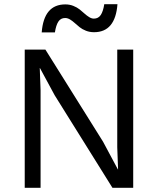

<svg xmlns="http://www.w3.org/2000/svg" viewBox="-20 -897 754 917"><path d="M616.2 -660.2V0H517.1L241.2 -441.9L170.9 -571.8H169.9L173.8 -465.8V0H98.1V-660.2H196.8L472.2 -220.2L543 -87.9H543.9L540 -193.8V-660.2ZM179.2 -742.2Q189.5 -876 292 -876Q312.5 -876 330.3 -868.9Q348.1 -861.8 360.6 -851.8Q373 -841.8 383.8 -832Q394.5 -822.3 406 -815.2Q417.5 -808.1 428.2 -808.1Q449.7 -808.1 461.2 -825.4Q472.7 -842.8 478 -877H541Q530.8 -743.2 429.2 -743.2Q408.2 -743.2 390.4 -750.2Q372.6 -757.3 360.1 -767.3Q347.7 -777.3 336.9 -787.1Q326.2 -796.9 314.5 -804Q302.7 -811 291 -811Q270 -811 258.8 -793.9Q247.6 -776.9 242.2 -742.2Z"/></svg>

Font: Human Sans
Style: Regular
Weight: 400
Designer: Tim Radville
Foundry: Continuum
Version: Version 1.000;FEAKit 1.0